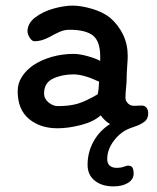

<svg xmlns="http://www.w3.org/2000/svg" viewBox="-20 -452 561 684"><path d="M443 5Q409 18 385.5 49.5Q362 81 362 114Q362 146 397 146Q410 146 421 142Q432 138 436 138Q447 138 451.5 144.5Q456 151 456 167Q456 187 436 199.5Q416 212 384 212Q343 212 317.5 191.5Q292 171 292 135Q292 90 313.5 51.5Q335 13 372 -10Q353 -21 339 -41Q313 -18 268 -6.5Q223 5 185 5Q123 5 83 -28.5Q43 -62 43 -127Q43 -155 58 -178.5Q73 -202 99 -220Q128 -239 165 -249.5Q202 -260 242 -260Q263 -260 292 -252Q321 -244 337 -235V-251Q337 -305 311 -325.5Q285 -346 227 -346Q210 -346 193.5 -339Q177 -332 156 -320Q128 -305 103 -305Q94 -305 86 -317.5Q78 -330 78 -340Q78 -369 105.5 -390Q133 -411 171 -421.5Q209 -432 239 -432Q269 -432 308 -420.5Q347 -409 372 -389Q402 -363 418.5 -328.5Q435 -294 435 -253Q435 -240 433 -214Q431 -186 431 -166Q431 -157 429 -139Q427 -117 427 -104Q427 -92 436 -83.5Q445 -75 457 -75L485 -76Q496 -76 502 -68Q508 -60 508 -48Q508 -28 494 -18Q480 -8 464 -2.5Q448 3 443 5ZM328 -116Q332 -133 333 -161Q278 -187 242 -187Q201 -187 169 -172Q137 -157 137 -119Q137 -100 153 -87Q169 -74 186 -74Q229 -74 258 -83Q287 -92 328 -116Z"/></svg>

Font: Itim
Style: Regular
Weight: 400
Designer: Suppakit Chalermlarp
Version: Version 1.002g